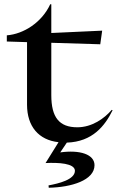

<svg xmlns="http://www.w3.org/2000/svg" viewBox="-20 -658 561 902"><path d="M12 -492V-463L107 -460V-166C107 -64 162 0 255 10L194 108C255 105 331 109 332 144C332 186 256 204 208 213L209 224C315 222 424 189 424 118C424 67 355 45 263 58L294 12C415 8 473 -67 509 -140L505 -142C470 -101 412 -60 343 -60C258 -60 221 -107 221 -211V-457L451 -450L460 -514L221 -503V-638H216C177 -553 91 -498 12 -492Z"/></svg>

Font: Coconat Demi
Style: Regular
Weight: 400
Designer: Sara Lavazza
Foundry: Collletttivo
Version: Version 1.000;Glyphs 3.2 (3217)